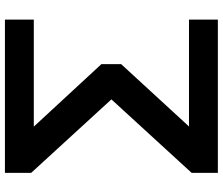

<svg xmlns="http://www.w3.org/2000/svg" viewBox="-84 -662 925 798"><g transform="rotate(-90 379.0 -262.5)"><path d="M60 180V71L387 -286V-239L60 -596V-705H697V-585H216L219 -621L512 -304V-222L217 99L215 60H697V180Z"/></g></svg>

Font: Nunito Sans 7pt Expanded
Style: Bold
Weight: 700
Width: 7
Designer: Vernon Adams
Foundry: Vernon Adams
Version: Version 3.101;gftools[0.9.27]